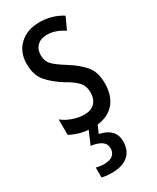

<svg xmlns="http://www.w3.org/2000/svg" viewBox="-201 -606 742 906"><g transform="rotate(-30 169.5 -153.5)"><path d="M307 -144Q307 -70 267 -30Q227 10 155 10Q118 10 87 1.5Q56 -7 33 -20V-104Q55 -86 87 -74.5Q119 -63 152 -63Q187 -63 207 -83.5Q227 -104 227 -141Q227 -173 208.5 -195Q190 -217 145 -242Q95 -273 64 -308.5Q33 -344 33 -406Q33 -470 74.5 -508.5Q116 -547 183 -547Q250 -547 306 -512L276 -447Q255 -461 232 -469.5Q209 -478 184 -478Q150 -478 130.5 -459Q111 -440 111 -408Q111 -376 130 -356Q149 -336 196 -307Q246 -276 276.5 -241Q307 -206 307 -144ZM245 137Q245 187 214 213.5Q183 240 127 240Q91 240 71 234V180Q91 186 114 186Q146 186 161.5 172.5Q177 159 177 137Q177 111 157 97.5Q137 84 101 79L135 0H184L162 50Q245 67 245 137Z"/></g></svg>

Font: Noto Sans Bengali ExtraCondensed
Style: Regular
Weight: 400
Width: 2
Designer: Jelle Bosma - Monotype Design Team
Foundry: Monotype Imaging Inc.
Version: Version 2.003; ttfautohint (v1.8.4.7-5d5b)